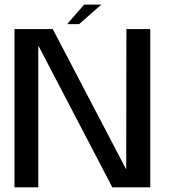

<svg xmlns="http://www.w3.org/2000/svg" viewBox="-20 -799 728 819"><path d="M41.8 0H143.3V-601H145.5L459.1 0H621V-675H519.2L518.4 -79H516.9L205.1 -675H41.8ZM266.4 -696H317.4L412.1 -779.3H338.8Z"/></svg>

Font: Anybody Thin
Style: Regular
Weight: 100
Designer: Tyler Finck
Foundry: Etcetera Type Company
Version: Version 1.114;gftools[0.9.25]